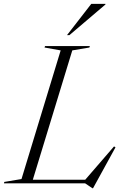

<svg xmlns="http://www.w3.org/2000/svg" viewBox="-62 -955 652 1000"><path d="M314.5 -692.5 109 -19H382L532 -192.5L539.5 -187.5L422.5 25.5H419.5L381.5 0H-41.5L-39.5 -7.5L50 -22.5L254 -692.5L170 -707.5L172.5 -715H406L403.5 -707.5ZM287 -772 413.5 -935H487.5L487 -931.5L299.5 -772Z"/></svg>

Font: Newsreader 72pt Light
Style: Italic
Weight: 300
Italic angle: -17°
Designer: Hugues Gentile
Foundry: Production Type
Version: Version 1.003; ttfautohint (v1.8.3)